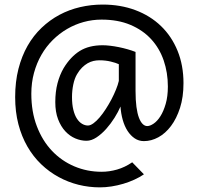

<svg xmlns="http://www.w3.org/2000/svg" viewBox="-20 -706 871 841"><path d="M415 -441.9Q402.3 -441.9 389.4 -439Q376.5 -436 364 -429Q351.6 -421.9 339.6 -410.2Q327.6 -398.4 317.4 -380.9Q306.6 -362.8 301 -335.9Q295.4 -309.1 295.4 -280.8Q295.4 -248.5 301.3 -224.9Q307.1 -201.2 317.1 -186Q327.1 -170.9 339.6 -163.6Q352.1 -156.2 365.2 -156.2Q376 -156.2 389.4 -166Q402.8 -175.8 416.5 -191.9Q430.2 -208 443.6 -228.8Q457 -249.5 468.3 -271Q479.5 -292.5 488 -313.5Q496.6 -334.5 500.5 -351.6V-424.8Q488.3 -430.7 465.3 -436.3Q442.4 -441.9 415 -441.9ZM783.7 -341.8Q783.7 -280.8 768.6 -233.6Q753.4 -186.5 729 -154.1Q704.6 -121.6 673.6 -104.7Q642.6 -87.9 610.4 -87.9Q587.9 -87.9 569.8 -100.1Q551.8 -112.3 538.6 -132.8Q525.4 -153.3 517.6 -180.9Q509.8 -208.5 507.8 -239.3Q498 -216.3 481.7 -190.2Q465.3 -164.1 445.3 -141.6Q425.3 -119.1 402.8 -104.2Q380.4 -89.4 358.9 -89.4Q334.5 -89.4 310.1 -99.6Q285.6 -109.9 266.1 -130.9Q246.6 -151.9 234.4 -183.6Q222.2 -215.3 222.2 -258.8Q222.2 -304.2 231.9 -341.3Q241.7 -378.4 258.8 -407.7Q289.1 -457.5 329.3 -482.7Q369.6 -507.8 429.7 -507.8Q444.3 -507.8 462.9 -505.6Q481.4 -503.4 500.7 -499.5Q520 -495.6 538.8 -490.2Q557.6 -484.9 573.7 -478.5V-307.6Q573.7 -267.1 577.6 -238Q581.5 -209 588.6 -190.4Q595.7 -171.9 605 -162.8Q614.3 -153.8 625 -153.8Q637.2 -153.8 653.1 -164.6Q668.9 -175.3 682.6 -196.8Q696.3 -218.3 705.8 -251Q715.3 -283.7 715.3 -327.1Q715.3 -387.7 697 -441.2Q678.7 -494.6 642.1 -534.4Q605.5 -574.2 551 -597.2Q496.6 -620.1 424.8 -620.1Q384.8 -620.1 346.4 -609.6Q308.1 -599.1 273.9 -579.1Q239.7 -559.1 210.9 -530.5Q182.1 -502 161.4 -465.8Q140.6 -429.7 128.9 -386.7Q117.2 -343.8 117.2 -295.4Q117.2 -216.3 141.4 -153.1Q165.5 -89.8 207.3 -45.7Q249 -1.5 305.2 22.5Q361.3 46.4 424.8 46.4Q459 46.4 492.9 36.6Q526.9 26.9 559.1 4.9L610.4 57.6Q591.8 70.3 568.8 80.8Q545.9 91.3 520.5 98.9Q495.1 106.4 468.8 110.6Q442.4 114.7 417.5 114.7Q369.6 114.7 323.7 103.3Q277.8 91.8 236.6 69.3Q195.3 46.9 160.4 13.4Q125.5 -20 100.1 -64Q74.7 -107.9 60.5 -162.1Q46.4 -216.3 46.4 -280.8Q46.4 -348.1 60.8 -404.3Q75.2 -460.4 100.8 -505.4Q126.5 -550.3 162.1 -584.2Q197.8 -618.2 240.2 -640.9Q282.7 -663.6 330.8 -674.8Q378.9 -686 429.7 -686Q507.8 -686 573 -661.6Q638.2 -637.2 685.1 -592Q731.9 -546.9 757.8 -483.4Q783.7 -419.9 783.7 -341.8Z"/></svg>

Font: Andika Afr
Style: Regular
Weight: 400
Designer: Victor Gaultney, Annie Olsen, Julie Remington, Don Collingsworth, Eric Hays, Becca Hirsbrunner
Foundry: SIL International
Version: Version 5.000